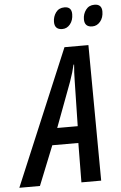

<svg xmlns="http://www.w3.org/2000/svg" viewBox="-124 -968 639 1011"><g transform="rotate(-5 195.5 -463.0)"><path d="M-63.5 0 237.8 -716.8H364.3L369.1 0H264.6L266.6 -208H128.9L45.4 0ZM162.6 -296.4H271L275.9 -532.7Q276.4 -556.6 277.3 -578.6Q278.3 -600.6 280.3 -621.1H277.3Q272.9 -601.6 266.6 -580.3Q260.3 -559.1 251.5 -534.2ZM393.6 -813Q352.5 -813 352.5 -854Q352.5 -881.8 368.7 -903.8Q384.8 -925.8 414.1 -925.8Q453.1 -925.8 453.1 -886.7Q453.1 -854.5 435.8 -833.7Q418.5 -813 393.6 -813ZM235.4 -813Q194.3 -813 194.3 -854Q194.3 -881.8 210.2 -903.8Q226.1 -925.8 255.9 -925.8Q293.5 -925.8 293.5 -886.7Q293.5 -854.5 276.6 -833.7Q259.8 -813 235.4 -813Z"/></g></svg>

Font: Open Sans Condensed SemiBold
Style: Italic
Weight: 600
Width: 3
Italic angle: -12°
Designer: Monotype Design Team
Foundry: Monotype Imaging Inc.
Version: Version 3.000; ttfautohint (v1.8.4)